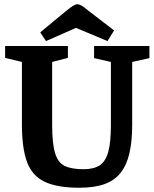

<svg xmlns="http://www.w3.org/2000/svg" viewBox="-20 -864 724 902"><path d="M353 18Q249 18 190 -10Q131 -38 107 -103Q83 -168 83 -278V-573L4 -592V-648H299V-592L225 -573V-278Q225 -191 238.5 -145.5Q252 -100 284 -84.5Q316 -69 372 -69Q420 -69 448 -87Q476 -105 488.5 -150.5Q501 -196 501 -278V-573L422 -591V-648H682V-591L601 -573V-278Q601 -200 588 -144Q575 -88 546.5 -52Q518 -16 470.5 1Q423 18 353 18ZM196 -671 169 -712 291 -813Q312 -830 324 -837Q336 -844 343 -844Q352 -844 363.5 -837.5Q375 -831 395 -814L516 -721L485 -671L337 -733Z"/></svg>

Font: Faustina Light
Style: Bold
Weight: 700
Version: Version 1.200